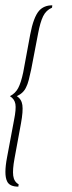

<svg xmlns="http://www.w3.org/2000/svg" viewBox="-34 -487 267 713"><path d="M-7.8 97.2 18.1 -41Q26.4 -82 23.2 -100.6Q20 -119.1 2.9 -129.9Q22.9 -140.1 33.4 -159.7Q43.9 -179.2 52.2 -218.3L78.1 -358.4Q90.3 -423.3 111.3 -447.3Q129.4 -467.3 160.2 -467.3L159.2 -458.5Q137.2 -449.2 126.2 -426.8Q115.2 -404.3 107.4 -362.3L82 -230Q77.1 -207 72.8 -190.2Q68.4 -173.3 63 -163.1Q53.2 -141.1 28.3 -129.9Q45.9 -119.1 49.1 -96.7Q52.2 -74.2 43.9 -28.8L20 101.1Q12.2 143.1 15.1 165.5Q18.1 188 35.2 197.3L34.2 206.1Q1 206.1 -7.8 186Q-20 161.1 -7.8 97.2Z"/></svg>

Font: ML-NILA06_NewLipi
Style: Regular
Weight: 400
Designer: CLT@C-DIT
Version: Version ML-NILA06_NewLipi 2.